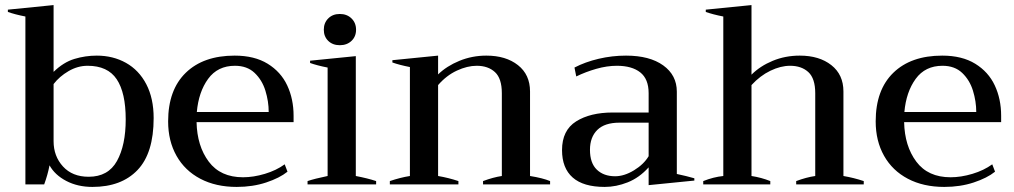

<svg xmlns="http://www.w3.org/2000/svg" viewBox="-20 -726 3992 756"><path d="M175 -75Q168 -38 154 0H80V-661Q39 -669 11 -679V-688L191 -706V-443Q230 -481 273 -494Q316 -507 361 -507Q425 -507 476 -478.5Q527 -450 556 -394.5Q585 -339 585 -261Q585 -123 521.5 -56.5Q458 10 344 10Q286 10 241 -13.5Q196 -37 175 -75ZM475 -256Q475 -361 439.5 -414Q404 -467 325 -467Q286 -467 250 -446Q214 -425 191 -395V-170Q191 -111 228 -70.5Q265 -30 329 -30Q406 -30 440.5 -92Q475 -154 475 -256Z M1136 -245H754Q756 -151 802 -89.5Q848 -28 937 -28Q978 -28 1023 -41.5Q1068 -55 1101 -79L1112 -50Q1081 -25 1028 -7.5Q975 10 912 10Q830 10 769 -22Q708 -54 675 -112.5Q642 -171 642 -248Q642 -372 711.5 -439.5Q781 -507 904 -507Q982 -507 1034 -475Q1086 -443 1111 -389.5Q1136 -336 1136 -270ZM1038 -285Q1038 -327 1025 -369Q1012 -411 982.5 -439Q953 -467 905 -467Q837 -467 799.5 -415.5Q762 -364 755 -285Z M1255 -609Q1255 -636 1272.5 -653.5Q1290 -671 1318 -671Q1346 -671 1364 -653.5Q1382 -636 1382 -609Q1382 -582 1364 -565Q1346 -548 1318 -548Q1290 -548 1272.5 -565Q1255 -582 1255 -609ZM1191 -13Q1217 -22 1270 -33V-460Q1229 -468 1201 -478V-487L1381 -505V-33Q1428 -24 1461 -13V0H1191Z M2146 -13V0H1882V-13Q1922 -28 1956 -33V-359Q1956 -417 1929 -442Q1902 -467 1857 -467Q1820 -467 1779 -448Q1738 -429 1705 -391V-33Q1746 -26 1785 -13V0H1515V-13Q1556 -27 1594 -33V-462Q1553 -470 1525 -480V-489L1705 -507V-433Q1739 -466 1789 -486.5Q1839 -507 1895 -507Q1972 -507 2019.5 -469.5Q2067 -432 2067 -366V-33Q2117 -25 2146 -13Z M2193 -135Q2193 -213 2248.5 -248Q2304 -283 2393 -283H2534V-359Q2534 -415 2501 -441Q2468 -467 2409 -467Q2370 -467 2328 -455Q2286 -443 2249 -425L2242 -460Q2284 -482 2337 -494.5Q2390 -507 2445 -507Q2538 -507 2591.5 -468.5Q2645 -430 2645 -365V-41Q2683 -33 2714 -24V-15L2534 3V-67Q2497 -26 2451.5 -8Q2406 10 2361 10Q2277 10 2235 -27Q2193 -64 2193 -135ZM2534 -111V-243H2419Q2361 -243 2332 -214.5Q2303 -186 2303 -136Q2303 -84 2330 -58Q2357 -32 2402 -32Q2438 -32 2476.5 -55.5Q2515 -79 2534 -111Z M3381 -13V0H3115V-13Q3155 -28 3190 -33V-359Q3190 -417 3163 -442Q3136 -467 3091 -467Q3054 -467 3013.5 -447.5Q2973 -428 2939 -391V-33Q2978 -27 3013 -13V0H2749V-13Q2789 -29 2828 -33V-661Q2787 -669 2759 -679V-688L2939 -706V-432Q2973 -466 3022.5 -486.5Q3072 -507 3129 -507Q3206 -507 3253.5 -469.5Q3301 -432 3301 -366V-33Q3342 -26 3381 -13Z M3922 -245H3540Q3542 -151 3588 -89.5Q3634 -28 3723 -28Q3764 -28 3809 -41.5Q3854 -55 3887 -79L3898 -50Q3867 -25 3814 -7.5Q3761 10 3698 10Q3616 10 3555 -22Q3494 -54 3461 -112.5Q3428 -171 3428 -248Q3428 -372 3497.5 -439.5Q3567 -507 3690 -507Q3768 -507 3820 -475Q3872 -443 3897 -389.5Q3922 -336 3922 -270ZM3824 -285Q3824 -327 3811 -369Q3798 -411 3768.5 -439Q3739 -467 3691 -467Q3623 -467 3585.5 -415.5Q3548 -364 3541 -285Z"/></svg>

Font: Trirong Medium
Style: Regular
Weight: 500
Designer: Katatrad Team
Foundry: CadsonDemak
Version: Version 1.001